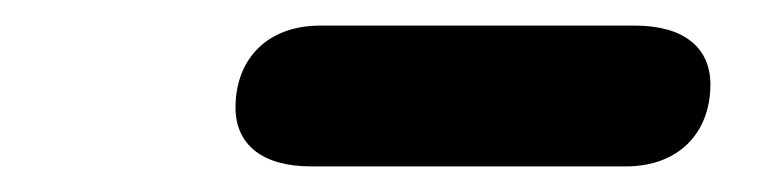

<svg xmlns="http://www.w3.org/2000/svg" viewBox="-20 -729 610 150"><path d="M223 -599H469C510 -599 535 -625 535 -663C535 -692 514 -709 476 -709H230C189 -709 164 -683 164 -645C164 -616 185 -599 223 -599Z"/></svg>

Font: SN Pro Black
Style: Italic
Weight: 900
Italic angle: -9°
Designer: Tobias Whetton
Foundry: Supernotes
Version: Version 1.001;Glyphs 3.2 (3249)